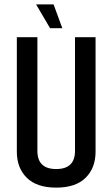

<svg xmlns="http://www.w3.org/2000/svg" viewBox="-20 -848 514 878"><path d="M145 -828H225L265 -719H209ZM323 -678H417V-154Q417 -80 371.5 -35Q326 10 237 10Q148 10 102.5 -35Q57 -80 57 -154V-678H151V-158Q151 -75 237 -75Q323 -75 323 -158Z"/></svg>

Font: Khand Medium
Style: Regular
Weight: 500
Designer: Devanagari: Sanchit Sawaria, Jyotish Sonowal; Latin: Satya Rajpurohit
Foundry: Indian Type Foundry
Version: Version 1.100;PS 1.0;hotconv 1.0.78;makeotf.lib2.5.61930; tt